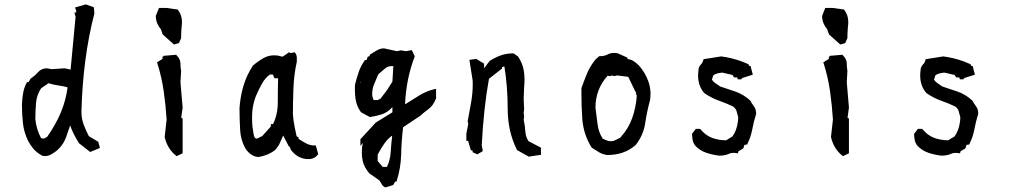

<svg xmlns="http://www.w3.org/2000/svg" viewBox="-20 -699 4555 867"><path d="M101.6 -328.1H108.9L118.2 -344.2Q137.2 -356.4 150.4 -371.6Q166.5 -390.6 191.4 -390.6H191.9L213.4 -386.7L272 -390.6L298.8 -384.8L321.3 -623.5L315.9 -642.6H324.2V-648.4L319.3 -665.5L367.7 -679.2L403.8 -666L406.2 -638.2Q354 -437 347.7 -194.3Q347.7 -163.6 357.9 -136.2Q368.2 -108.9 380.9 -84.5L423.8 -58.6L431.2 -30.8L387.2 -12.7L336.9 -52.2Q309.1 -95.7 296.9 -132.8Q287.6 -106.9 279.3 -82Q268.1 -48.8 241.7 -23.4Q229 -11.7 211.4 -2Q197.3 5.9 182.6 5.9Q177.7 5.9 171.4 4.4Q147.5 -8.3 132.3 -25.4Q117.2 -43 106.9 -63Q87.9 -102.1 83.5 -142.6Q79.1 -183.1 79.1 -226.6V-227.1Q81.1 -272.9 89.8 -300.8Q93.8 -312.5 101.6 -328.1ZM178.2 -72.8 192.9 -81.1Q230 -133.3 253.7 -188.7Q277.3 -244.1 285.2 -304.7Q266.1 -310.1 243.2 -313.2Q220.2 -316.4 199.2 -323.2L166 -300.8Q146 -271 142.8 -234.6Q139.6 -198.2 139.6 -159.7Q142.6 -134.3 148.9 -114.5Q155.3 -94.7 165.5 -75.2Z M713.9 -433.1V-443.4H717.8V-446.8L775.4 -451.7L777.8 -448.7Q794.9 -432.1 794.9 -412.1Q794.9 -396 797.9 -378.4L794.9 -328.1L804.7 -212.9L798.3 -167.5L804.7 -163.6V-6.8L777.3 6.3Q768.1 -1.5 763.2 -6.3Q733.4 -36.1 723.6 -80.6L732.4 -159.2Q728.5 -223.1 719.2 -287.4Q710 -351.6 690.9 -411.6L689 -417.5ZM683.6 -626V-627.4L697.8 -663.1H731.9L782.7 -655.8L784.7 -652.8Q801.8 -629.4 801.8 -600.1Q801.8 -594.7 801.3 -588.9Q800.8 -583 800 -576.7Q799.3 -570.3 799.1 -564.2Q798.8 -558.1 798.3 -551.8Q797.9 -540 797.9 -528.3V-526.9L788.1 -504.4L765.6 -498L714.8 -543.5L706.1 -567.9Q696.3 -578.6 689.9 -593.8Q683.6 -609.9 683.6 -626Z M1373 19.5Q1325.2 19.5 1293.5 -22.5L1292.5 -23.9L1290 -33.7L1283.7 -39.1L1258.8 -86.9L1239.3 -43.9L1223.1 -22Q1204.1 -7.8 1186 -0.7Q1168 6.3 1148.9 9.8H1148.4Q1120.6 9.8 1096.7 -17.1Q1093.3 -21.5 1091.8 -22.9Q1067.4 -62 1064.5 -111.6Q1061.5 -161.1 1061.5 -210.9V-211.4Q1067.9 -295.4 1097.7 -359.4Q1107.9 -381.3 1122.1 -402.8Q1146 -423.3 1171.4 -437.5Q1192.9 -449.2 1218.3 -449.2Q1225.6 -449.2 1233.9 -448.2L1255.4 -442.9L1272 -453.6L1284.2 -462.9L1293 -459.5L1311 -462.9L1314 -458.5Q1320.3 -449.7 1320.3 -439V-419.9Q1307.6 -363.3 1305.2 -303.7Q1302.7 -244.1 1302.7 -182.1Q1304.7 -155.3 1309.8 -129.9Q1314.9 -104.5 1319.3 -83.5L1328.1 -79.1V-72.3Q1344.7 -60.5 1362.8 -51.3Q1380.9 -42 1400.4 -42H1406.2L1417 -2.9Q1411.6 2.9 1409.2 5.9Q1395.5 19.5 1373 19.5ZM1203.1 -127.9V-138.7H1212.9Q1234.4 -182.1 1234.4 -236.6Q1234.4 -291 1235.8 -345.7H1219.2L1212.4 -362.3H1198.7Q1177.2 -347.2 1162.4 -320.3Q1147.5 -293.5 1135.3 -264.6Q1123 -232.4 1119.6 -198.7Q1118.2 -183.1 1118.2 -165Q1118.2 -147 1120.1 -126Q1123 -109.4 1125 -94.2Q1126.5 -82.5 1132.3 -75.2L1140.1 -72.8L1164.1 -84.5Z M1613.8 -11.7Q1613.8 -23.9 1615.2 -37.6L1619.1 -53.2L1607.4 -40.5V-67.4V-70.3L1676.8 -145.5L1752 -191.9V-214.8H1751.5Q1729.5 -190.9 1704.6 -182.9Q1679.7 -174.8 1649.9 -170.4L1609.9 -192.4L1608.9 -193.8Q1590.3 -219.7 1585.4 -252.4Q1582.5 -273.9 1582.5 -295.9Q1582.5 -313 1583 -316.4Q1590.3 -345.7 1599.4 -372.8Q1608.4 -399.9 1625.5 -424.3L1627 -426.8L1636.2 -429.2L1640.1 -442.4L1649.4 -445.8V-451.7Q1678.7 -470.2 1687.5 -474.6Q1700.2 -480.5 1713.9 -480.5H1714.8L1772.5 -467.8L1790 -471.7L1813.5 -467.8L1839.4 -472.7L1853 -444.8Q1814 -343.8 1809.1 -228Q1839.8 -246.6 1871.1 -266.6Q1902.3 -286.6 1939.5 -295.9L1949.2 -297.9V-254.4Q1936 -221.7 1914.6 -206.1Q1895.5 -192.4 1877.9 -176.3L1800.3 -124.5Q1793 -64.9 1791.5 -2.9Q1790 59.1 1772 115.7L1770.5 121.1H1764.2L1755.4 136.7L1719.2 147.5L1708 139.2L1693.4 115.7L1647.9 84Q1624.5 57.1 1617.7 27.3Q1613.8 8.8 1613.8 -11.7ZM1726.1 54.7 1728 53.2Q1742.2 23.4 1744.4 -13.9Q1746.6 -51.3 1751 -86.9Q1731 -72.8 1715.3 -50.3Q1699.7 -27.8 1685.5 -1V28.3L1708.5 54.7ZM1755.9 -400.4H1748Q1729.5 -400.4 1716.3 -387.7Q1701.2 -374 1688 -363.3Q1677.7 -339.8 1668.5 -316.4Q1660.6 -297.4 1660.6 -273.9Q1660.6 -269.5 1661.1 -265.1L1667 -247.1H1685.5L1698.2 -253.4L1728 -292.5L1752 -330.6L1756.3 -402.3H1755.9ZM1611.8 -328.1 1606 -329.1V-327.1Z M2272.5 -208.5Q2272.5 -305.7 2257.8 -398.4L2255.4 -398.9L2247.1 -395.5V-393.6V-389.6L2188 -343.3Q2164.1 -212.9 2155.3 -42.5L2160.2 -16.6L2135.3 -2L2114.3 -11.7V-18.6L2106 -21L2093.8 -62.5H2085.9V-95.7L2094.7 -140.1L2091.8 -150.9Q2100.6 -197.8 2107.7 -238.8Q2114.7 -279.8 2114.7 -317.4Q2114.7 -326.7 2114.3 -335.9L2099.6 -428.7L2130.4 -433.1L2166 -411.6V-407.2V-390.6L2190.9 -423.8Q2215.3 -439.5 2240.7 -448.7Q2266.1 -458 2296.9 -458H2299.3L2319.3 -443.8Q2340.3 -413.1 2345.7 -377.9Q2348.6 -358.9 2348.6 -340.6Q2348.6 -322.3 2346.7 -305.2L2344.7 -252.9L2346.7 -206.5L2344.7 -189.5L2346.7 -171.9L2344.7 -157.7Q2350.6 -133.3 2352.1 -106.9Q2353.5 -80.6 2366.7 -61.5L2422.9 -32.2V-27.3V0L2367.7 8.3L2314.5 -21.5Q2293 -65.4 2282.7 -111.6Q2272.5 -157.7 2272.5 -208.5Z M2605.5 -276.4Q2605.5 -288.1 2605.5 -301.3Q2617.7 -335 2630.6 -366.7Q2643.6 -398.4 2668 -429.2L2685.5 -445.3H2688.5Q2709 -445.3 2722.7 -452.6Q2736.3 -460 2752.9 -460Q2760.3 -460 2769 -458.5L2813.5 -438.5V-433.6V-432.1Q2827.6 -431.6 2840.1 -423.6Q2852.5 -415.5 2864.7 -403.8Q2894.5 -370.1 2908.2 -330.1Q2917.5 -303.7 2917.5 -274.9Q2917.5 -260.3 2915 -244.6L2914.6 -244.1Q2901.4 -195.8 2893.3 -142.1Q2885.3 -88.4 2850.6 -44.4Q2823.2 -20.5 2791.5 -9.8Q2759.8 1 2721.7 1H2721.2Q2700.2 -2.4 2685.1 -11.5Q2669.9 -20.5 2651.4 -32.7Q2614.3 -93.3 2609.4 -162.1Q2605.5 -218.3 2605.5 -276.4ZM2724.1 -357.4Q2668.9 -296.4 2668.9 -212.4Q2673.8 -172.9 2678.5 -137.2Q2683.1 -101.6 2701.7 -72.8Q2714.8 -66.4 2726.1 -63Q2731 -61.5 2737.3 -61.5Q2743.7 -61.5 2751.5 -63L2780.3 -76.7Q2817.4 -117.2 2834.5 -165Q2851.6 -212.9 2855.5 -266.6L2851.1 -277.8L2853 -284.2H2849.6L2816.9 -352.1L2767.1 -358.4L2753.9 -355.5L2743.2 -357.9L2731.4 -355Z M3137.7 -117.2H3141.1Q3147.9 -109.9 3153.3 -104.2Q3158.7 -98.6 3166 -92.8Q3180.7 -82 3196.3 -76.2Q3224.1 -65.9 3258.8 -65.4L3287.6 -83Q3306.2 -108.9 3311.5 -146.5Q3313.5 -158.2 3313.5 -169.9Q3309.6 -185.1 3305.7 -198.2Q3301.8 -210 3289.1 -218.8Q3259.3 -232.9 3226.6 -244.4Q3193.8 -255.9 3160.6 -278.3Q3132.3 -310.5 3132.3 -357.4Q3132.3 -368.2 3133.8 -379.4Q3133.8 -397 3145 -407.7Q3152.3 -415 3155.8 -426.8L3156.7 -431.6L3236.3 -444.3Q3282.2 -438.5 3328.6 -421.9Q3343.3 -416.5 3359.4 -409.2L3363.3 -401.4H3369.1L3379.4 -361.8L3331.5 -346.7L3327.1 -340.8H3311.5L3308.6 -349.6H3294.4L3288.1 -360.4L3241.7 -371.1Q3229 -370.1 3218.3 -367.2Q3207 -364.3 3200.2 -357.4L3194.8 -338.9Q3200.7 -330.1 3210 -323.7Q3221.7 -316.4 3231.9 -308.6Q3265.6 -297.4 3300.3 -285.6Q3337.4 -272.9 3367.7 -245.1Q3374 -232.9 3383.3 -220.7Q3394.5 -205.6 3394.5 -186.5V-185.1Q3383.8 -151.4 3377.2 -116Q3370.6 -80.6 3355.5 -50.3L3354 -46.4L3341.8 -44.9L3336.4 -28.8L3314.9 -16.1L3312 -6.8Q3299.8 -8.8 3294.9 -8.8Q3290 -8.8 3283.9 -8.1Q3277.8 -7.3 3270.5 -3.9Q3252.4 3.9 3228.5 3.9H3228Q3197.3 0 3170.4 -8.8Q3140.1 -18.6 3117.7 -43Q3109.9 -54.7 3107.4 -67.4Q3105.5 -79.1 3104.5 -94.2L3122.1 -117.2Z M3722.7 -433.1V-443.4H3726.6V-446.8L3784.2 -451.7L3786.6 -448.7Q3803.7 -432.1 3803.7 -412.1Q3803.7 -396 3806.6 -378.4L3803.7 -328.1L3813.5 -212.9L3807.1 -167.5L3813.5 -163.6V-6.8L3786.1 6.3Q3776.9 -1.5 3772 -6.3Q3742.2 -36.1 3732.4 -80.6L3741.2 -159.2Q3737.3 -223.1 3728 -287.4Q3718.8 -351.6 3699.7 -411.6L3697.8 -417.5ZM3692.4 -626V-627.4L3706.5 -663.1H3740.7L3791.5 -655.8L3793.5 -652.8Q3810.5 -629.4 3810.5 -600.1Q3810.5 -594.7 3810.1 -588.9Q3809.6 -583 3808.8 -576.7Q3808.1 -570.3 3807.9 -564.2Q3807.6 -558.1 3807.1 -551.8Q3806.6 -540 3806.6 -528.3V-526.9L3796.9 -504.4L3774.4 -498L3723.6 -543.5L3714.8 -567.9Q3705.1 -578.6 3698.7 -593.8Q3692.4 -609.9 3692.4 -626Z M4140.6 -117.2H4144Q4150.9 -109.9 4156.2 -104.2Q4161.6 -98.6 4168.9 -92.8Q4183.6 -82 4199.2 -76.2Q4227.1 -65.9 4261.7 -65.4L4290.5 -83Q4309.1 -108.9 4314.5 -146.5Q4316.4 -158.2 4316.4 -169.9Q4312.5 -185.1 4308.6 -198.2Q4304.7 -210 4292 -218.8Q4262.2 -232.9 4229.5 -244.4Q4196.8 -255.9 4163.6 -278.3Q4135.3 -310.5 4135.3 -357.4Q4135.3 -368.2 4136.7 -379.4Q4136.7 -397 4147.9 -407.7Q4155.3 -415 4158.7 -426.8L4159.7 -431.6L4239.3 -444.3Q4285.2 -438.5 4331.5 -421.9Q4346.2 -416.5 4362.3 -409.2L4366.2 -401.4H4372.1L4382.3 -361.8L4334.5 -346.7L4330.1 -340.8H4314.5L4311.5 -349.6H4297.4L4291 -360.4L4244.6 -371.1Q4231.9 -370.1 4221.2 -367.2Q4210 -364.3 4203.1 -357.4L4197.8 -338.9Q4203.6 -330.1 4212.9 -323.7Q4224.6 -316.4 4234.9 -308.6Q4268.6 -297.4 4303.2 -285.6Q4340.3 -272.9 4370.6 -245.1Q4377 -232.9 4386.2 -220.7Q4397.5 -205.6 4397.5 -186.5V-185.1Q4386.7 -151.4 4380.1 -116Q4373.5 -80.6 4358.4 -50.3L4356.9 -46.4L4344.7 -44.9L4339.4 -28.8L4317.9 -16.1L4314.9 -6.8Q4302.7 -8.8 4297.9 -8.8Q4293 -8.8 4286.9 -8.1Q4280.8 -7.3 4273.4 -3.9Q4255.4 3.9 4231.4 3.9H4231Q4200.2 0 4173.3 -8.8Q4143.1 -18.6 4120.6 -43Q4112.8 -54.7 4110.4 -67.4Q4108.4 -79.1 4107.4 -94.2L4125 -117.2Z"/></svg>

Font: Bakudai
Style: Bold
Weight: 700
Version: Version 1.48